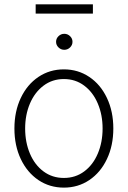

<svg xmlns="http://www.w3.org/2000/svg" viewBox="-20 -860 593 891"><path d="M46.9 -263.7Q46.9 -342.8 76.4 -405.3Q106 -467.8 158.2 -502.9Q210.4 -538.1 276.4 -538.1Q342.3 -538.1 394.5 -502.9Q446.8 -467.8 476.3 -405.3Q505.9 -342.8 505.9 -263.7Q505.9 -184.6 476.3 -122.1Q446.8 -59.6 394.5 -24.4Q342.3 10.7 276.4 10.7Q210.4 10.7 158.2 -24.4Q106 -59.6 76.4 -122.1Q46.9 -184.6 46.9 -263.7ZM456.1 -263.7Q456.1 -327.1 433.8 -379.6Q411.6 -432.1 370.8 -462.6Q330.1 -493.2 276.4 -493.2Q222.7 -493.2 181.9 -462.4Q141.1 -431.6 118.9 -379.4Q96.7 -327.1 96.7 -263.7Q96.7 -199.7 118.9 -147.2Q141.1 -94.7 181.9 -64.5Q222.7 -34.2 276.4 -34.2Q330.1 -34.2 370.8 -64.5Q411.6 -94.7 433.8 -147.2Q456.1 -199.7 456.1 -263.7ZM240.2 -666Q240.2 -681.2 251.5 -692.1Q262.7 -703.1 278.3 -703.1Q293.9 -703.1 305.2 -692.1Q316.4 -681.2 316.4 -666Q316.4 -650.9 305.2 -639.9Q293.9 -628.9 278.3 -628.9Q262.7 -628.9 251.5 -639.9Q240.2 -650.9 240.2 -666ZM411.1 -796.9H145.5V-839.8H411.1Z"/></svg>

Font: Pretendard Std ExtraLight
Style: Regular
Weight: 200
Designer: Base glyphs from Inter by Rasmus Andersson; Hangeul glyphs from Noto Sans CJK(Source Han Sans) by Jang Soo-young and Kan
Foundry: Kil Hyung-jin
Version: Version 1.309